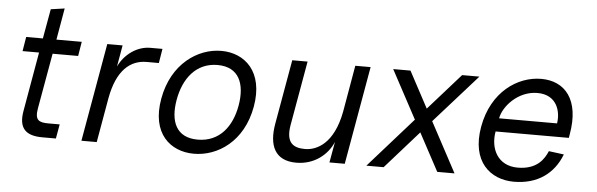

<svg xmlns="http://www.w3.org/2000/svg" viewBox="-46 -809 3026 974"><g transform="rotate(5 1467.5 -322.5)"><path d="M192 0H261L274 -73H217C168 -73 146 -83 157 -145L207 -427H337L349 -500H220L248 -661L178 -651L151 -500H66L54 -427H138L85 -124C70 -37 106 0 192 0Z M391 0H469L509 -228C535 -370 602 -427 686 -427H748L760 -500H698C634 -500 570 -458 538 -391L557 -500H479Z M965 16C1085 16 1215 -68 1247 -248C1279 -428 1179 -516 1059 -516C939 -516 808 -428 776 -248C744 -68 845 16 965 16ZM854 -248C873 -358 936 -443 1046 -443C1156 -443 1189 -358 1170 -248C1151 -138 1088 -57 978 -57C868 -57 835 -138 854 -248Z M1486 16C1577 16 1644 -38 1673 -106L1654 0H1732L1820 -500H1742L1701 -264C1670 -97 1584 -57 1524 -57C1464 -57 1426 -81 1441 -171L1499 -500H1421L1363 -171C1344 -61 1376 16 1486 16Z M2203 0H2291L2155 -254L2374 -500H2286L2122 -315L2023 -500H1935L2067 -254L1842 0H1930L2100 -192Z M2594 16C2714 16 2797 -44 2835 -144L2758 -154C2741 -114 2707 -57 2607 -57C2507 -57 2464 -140 2480 -230H2853L2856 -248C2888 -428 2808 -516 2688 -516C2568 -516 2437 -428 2405 -248C2373 -68 2474 16 2594 16ZM2492 -298C2502 -358 2575 -443 2675 -443C2775 -443 2797 -358 2787 -298Z"/></g></svg>

Font: Uncut Sans
Style: Italic
Weight: 400
Italic angle: -10°
Designer: Kasper Nordkvist
Foundry: Uncut Type
Version: Version 1.111;FEAKit 1.0